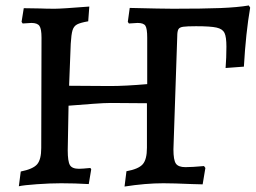

<svg xmlns="http://www.w3.org/2000/svg" viewBox="-20 -671 936 703"><path d="M896 -643Q880 -551 873 -427L806 -422Q809 -460 809 -500Q809 -536 802 -550.5Q795 -565 773 -570Q751 -575 698 -575Q664 -575 650.5 -573Q637 -571 633 -563.5Q629 -556 629 -538L615 -124Q615 -85 624 -72Q633 -59 659 -59Q683 -59 727 -63L732 -56L722 4L684 3Q615 0 578 0Q513 0 436 12L443 -44Q487 -52 502.5 -69.5Q518 -87 518 -130V-293L386 -294Q363 -294 322 -291Q281 -288 231 -284L228 -121Q228 -80 236 -66.5Q244 -53 269 -53Q281 -53 311 -56L314 -51L305 3Q254 0 204 0Q164 0 115 3.5Q66 7 49 11L56 -43Q101 -52 116 -69.5Q131 -87 131 -129L132 -533Q132 -565 124.5 -576Q117 -587 95 -587L63 -585L59 -591L67 -641L128 -640Q148 -639 181 -639Q205 -639 307 -647L303 -593Q274 -588 262 -581.5Q250 -575 245.5 -560Q241 -545 239 -511L233 -357L384 -356Q438 -356 519 -363V-533Q519 -566 512.5 -576.5Q506 -587 484 -587L452 -585L448 -591L455 -642Q575 -639 614 -639Q723 -639 786.5 -641.5Q850 -644 891 -651Z"/></svg>

Font: Alegreya Medium
Style: Regular
Weight: 500
Designer: Juan Pablo del Peral
Foundry: Huerta Tipografica
Version: Version 2.007; ttfautohint (v1.6)